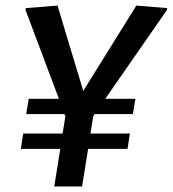

<svg xmlns="http://www.w3.org/2000/svg" viewBox="-20 -670 621 690"><path d="M74.2 -260H211.7L215 -251.7L205 -190H63.3L55 -135H196.7L175 0H275L296.7 -135H438.3L446.7 -190H305L315 -251.7L320 -260H457.5L466.7 -315H358.3L580 -634.2L580.8 -640.8L470 -650L279.2 -343.3L186.7 -650L72.5 -640.8L71.7 -634.2L191.7 -315H83.3Z"/></svg>

Font: Boon Medium
Style: Italic
Weight: 500
Italic angle: -9°
Designer: Sungsit Sawaiwan
Foundry: FontUni
Version: Version 3.0